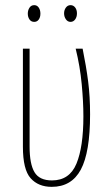

<svg xmlns="http://www.w3.org/2000/svg" viewBox="-20 -716 431 746"><path d="M181 10Q129 10 99 -23.5Q69 -57 69 -146V-527H95V-146Q95 -79 114 -47Q133 -15 182 -15Q250 -15 277 -80Q304 -145 304 -264Q304 -320 297.5 -389Q291 -458 274 -527H301Q315 -458 322.5 -399.5Q330 -341 330 -272Q330 -124 294 -57Q258 10 181 10ZM88 -663Q88 -676 94.5 -686Q101 -696 113 -696Q124 -696 130.5 -686.5Q137 -677 137 -663Q137 -649 130.5 -640Q124 -631 113 -631Q101 -631 94.5 -640.5Q88 -650 88 -663ZM229 -664Q229 -677 236 -686.5Q243 -696 254 -696Q265 -696 272 -687Q279 -678 279 -664Q279 -650 272 -640.5Q265 -631 254 -631Q243 -631 236 -641Q229 -651 229 -664Z"/></svg>

Font: Noto Sans ExtraCondensed Thin
Style: Regular
Weight: 100
Width: 2
Designer: Monotype Design Team
Foundry: Monotype Imaging Inc.
Version: Version 2.013; ttfautohint (v1.8.4.7-5d5b)